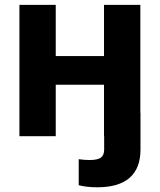

<svg xmlns="http://www.w3.org/2000/svg" viewBox="-20 -566 664 798"><path d="M384.8 212.4Q362 212.4 342.3 210.2Q322.7 207.9 307.2 203.8V95.7Q318.8 97.3 329.9 98.2Q341 99.1 351.9 99.1Q385.7 99.1 399.3 89.1Q412.9 79.1 412.9 55.8V-96.9H563.9V55.8Q563.9 133.3 518.8 172.9Q473.7 212.4 384.8 212.4ZM454.6 -332.9V-213.8H169V-332.9ZM211.7 -545.9V0H60.7V-545.9ZM563.3 -545.9V0H412.3V-545.9Z"/></svg>

Font: GitLab Sans
Style: Regular
Weight: 400
Designer: Rasmus Andersson
Foundry: Modifications by GitLab B.V., manufactured by rsms
Version: Version 4.000;git-c8fb6b7